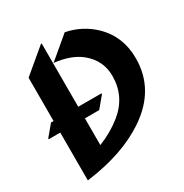

<svg xmlns="http://www.w3.org/2000/svg" viewBox="-178 -896 1008 1053"><g transform="rotate(-30 326.5 -369.0)"><path d="M75.7 19.5V-282.7H2.4V-287.6L59.6 -356H75.7V-629.9L227.1 -756.8H231.9V-356H379.4V-351.1L322.3 -282.7H231.9V-113.3Q314 -146 377.4 -197.3Q479 -279.8 479 -409.2Q479 -507.3 401.4 -570.8Q340.3 -620.6 234.9 -631.8L372.1 -747.1Q472.2 -727.5 546.4 -656.7Q638.7 -566.4 638.7 -428.7Q638.7 -230 457.5 -109.4Q309.6 -10.7 80.6 19.5Z"/></g></svg>

Font: Gothica
Style: Bold
Weight: 700
Designer: Wojciech Kalinowski "wmk69" (wmk69@o2.pl)
Foundry: Wojciech Kalinowski "wmk69" (wmk69@o2.pl)
Version: Version 2.1.0; 2021-05-14